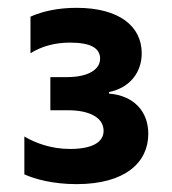

<svg xmlns="http://www.w3.org/2000/svg" viewBox="-20 -826 438 488"><path d="M174.4 -358C298.7 -358 356.9 -413.4 356.9 -485.8C356.9 -543 320 -583.1 257.1 -588.1V-592C311.4 -603.3 340.2 -643.1 340.2 -690.7C340.2 -758.5 284.1 -806.1 174.4 -806.1C128.2 -806.1 88.8 -797.6 57.5 -783.7V-690.7C84.5 -707.7 118.6 -717.7 157.7 -717.7C209.2 -717.7 234.4 -704.5 234.4 -676.8C234.4 -649.5 204.5 -630 150.2 -630H108V-545.8H152.3C211.3 -545.8 243.3 -524.9 243.3 -493.6C243.3 -464.1 213.8 -447.4 158 -447.4C110.1 -447.4 70.3 -462.4 41.9 -479V-382.8C68.9 -370.7 115.1 -358 174.4 -358Z"/></svg>

Font: TID UI
Style: Bold
Weight: 700
Designer: The TID Project Authors
Foundry: Bakken & Bæck
Version: Version 1.001;hotconv 1.0.109;makeotfexe 2.5.65596